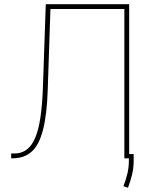

<svg xmlns="http://www.w3.org/2000/svg" viewBox="-20 -747 743 906"><path d="M32.7 0ZM589.5 0H566.8V-704.5H218L205.3 -325.3Q203.5 -263.8 197.6 -216.1Q191.8 -168.3 182.5 -132.8Q164.1 -62.9 130.7 -32.7Q95.2 0 39.8 0H32.7V-22.7H48.3Q114.7 -22.7 145.6 -95.5Q161.6 -132.1 170.6 -191.8Q179.7 -251.4 182.5 -335.2L196 -727.3H589.5ZM583.8 139.2 562.5 131.4Q574.6 100.1 581.3 71.6Q588.1 43 588.1 12.8V-19.9H610.8V12.8Q610.8 45.1 603.3 76.2Q595.9 107.2 583.8 139.2Z"/></svg>

Font: Linik Sans Thin
Style: Regular
Weight: 100
Designer: Fonts by Rasmus Andersson / Changes by Cristiano Sobral with parts from Marc Monis
Foundry: rsms
Version: Version 3.020; ttfautohint (v1.6)